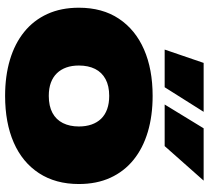

<svg xmlns="http://www.w3.org/2000/svg" viewBox="-52 -736 799 734"><g transform="rotate(90 347.0 -369.5)"><path d="M347 10Q271 10 209 -8.5Q147 -27 102.5 -63Q58 -99 34 -151.5Q10 -204 10 -272Q10 -362 52 -425Q94 -488 169.5 -521Q245 -554 347 -554Q423 -554 485 -535.5Q547 -517 591.5 -481Q636 -445 660 -392.5Q684 -340 684 -272Q684 -183 642.5 -119.5Q601 -56 525.5 -23Q450 10 347 10ZM347 -157Q386 -157 412 -171Q438 -185 451 -211Q464 -237 464 -272Q464 -299 456.5 -320.5Q449 -342 434.5 -357Q420 -372 398 -380Q376 -388 347 -388Q309 -388 283 -374Q257 -360 244 -334Q231 -308 231 -272Q231 -245 238.5 -224Q246 -203 260.5 -188Q275 -173 296.5 -165Q318 -157 347 -157ZM170 -600 221 -749H408L314 -600ZM380 -600 471 -749H671L539 -600Z"/></g></svg>

Font: Mona Sans Expanded Black
Style: Regular
Weight: 900
Width: 7
Designer: Deni Anggara
Foundry: GitHub
Version: Version 2.000